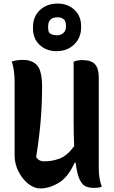

<svg xmlns="http://www.w3.org/2000/svg" viewBox="-20 -1046 640 1077"><path d="M206 11Q171 11 138 -15.5Q105 -42 83.5 -84.5Q62 -127 62 -173V-587Q62 -653 46 -701Q63 -706 77 -708Q91 -710 107 -710Q163 -710 189.5 -678Q216 -646 216 -559Q216 -471 209 -379Q202 -287 183 -166Q196 -141 228 -141Q273 -141 314.5 -156.5Q356 -172 396 -226Q393 -288 393 -372V-700Q404 -705 416.5 -707Q429 -709 441 -709Q491 -709 512.5 -686Q534 -663 534 -613V-101Q534 -73 538 -48Q542 -23 551 1Q542 5 530.5 6.5Q519 8 507 8Q483 8 463 0.5Q443 -7 428 -36.5Q413 -66 404 -134H399Q362 -52 309.5 -20.5Q257 11 206 11ZM303 -1026Q360 -1026 397.5 -991Q435 -956 435 -899V-892Q435 -834 396 -796.5Q357 -759 297 -759Q240 -759 202.5 -794Q165 -829 165 -887V-894Q165 -953 204 -989.5Q243 -1026 303 -1026ZM303 -949Q250 -949 250 -898V-891Q250 -874 256 -862Q266 -854 276 -851Q286 -848 299 -848Q322 -848 336 -861.5Q350 -875 350 -896V-903Q350 -923 340 -936Q326 -949 303 -949Z"/></svg>

Font: Recursive Mn Csl St
Style: Bold
Weight: 700
Monospace: yes
Version: Version 1.079;hotconv 1.0.112;makeotfexe 2.5.65598; ttfautoh